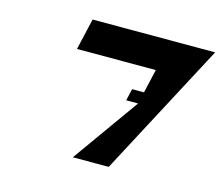

<svg xmlns="http://www.w3.org/2000/svg" viewBox="-85 -871 900 781"><g transform="rotate(15 365.0 -481.0)"><path d="M183.4 -630H515.4L492.4 -530H442.4L430.8 -480H480.8L281.2 -200H432.2L729.9 -762H213.9Z"/></g></svg>

Font: Digital Distortion
Style: Obl
Weight: 400
Version: Version 1